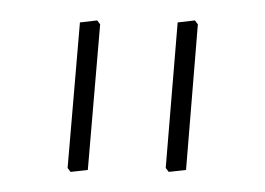

<svg xmlns="http://www.w3.org/2000/svg" viewBox="-20 -655 262 190"><path d="M66.9 -486.8 49.8 -484.9 46.9 -488.8 59.1 -632.8 76.2 -634.8 79.1 -630.9ZM164.1 -486.8 147 -484.9 144 -488.8 155.8 -632.8 172.9 -634.8 175.8 -630.9Z"/></svg>

Font: Datalegreya
Style: Thin
Weight: 250
Designer: Figs Lab
Foundry: Figs Lab
Version: Version 1.002;PS 001.002;hotconv 1.0.70;makeotf.lib2.5.58329